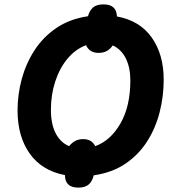

<svg xmlns="http://www.w3.org/2000/svg" viewBox="-20 -794 797 875"><path d="M337 61Q276 61 276 4Q171 -16 115.5 -94Q60 -172 60 -291Q60 -363 79 -433.5Q98 -504 137 -564.5Q176 -625 237 -666.5Q298 -708 381 -720Q388 -746 404 -760Q420 -774 452 -774Q511 -774 513 -719Q617 -700 671.5 -623Q726 -546 726 -431Q726 -355 707.5 -282.5Q689 -210 650.5 -149.5Q612 -89 551.5 -48Q491 -7 407 5Q401 32 384.5 46.5Q368 61 337 61ZM414 -128Q484 -153 529 -231.5Q574 -310 574 -427Q574 -486 553.5 -527.5Q533 -569 494 -587Q482 -570 466.5 -561.5Q451 -553 429 -553Q388 -553 372 -588Q324 -570 288 -527Q252 -484 232 -423.5Q212 -363 212 -294Q212 -228 234 -186Q256 -144 295 -128Q307 -143 322.5 -151.5Q338 -160 359 -160Q398 -160 414 -128Z"/></svg>

Font: BC Sans
Style: Bold Italic
Weight: 700
Italic angle: -12°
Designer: Monotype Design Team
Province of B.C.
Foundry: Monotype Imaging Inc.
Version: Version 2.000;GOOG;noto-source:20170915:90ef993387c0